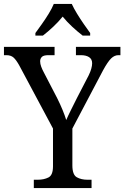

<svg xmlns="http://www.w3.org/2000/svg" viewBox="-24 -951 629 971"><path d="M147 0V-42H167Q198 -42 221 -53.5Q244 -65 244 -110V-301L74 -619Q58 -648 44.5 -660Q31 -672 8 -672H-4V-714H252V-672H221Q196 -672 187.5 -663Q179 -654 179 -641Q179 -628 184.5 -613.5Q190 -599 196 -588L265 -455Q280 -425 292 -396Q304 -367 311 -344Q320 -365 334.5 -394Q349 -423 365 -455L424 -569Q433 -587 437.5 -603Q442 -619 442 -631Q442 -652 426.5 -662Q411 -672 385 -672H360V-714H585V-672H575Q555 -672 538 -655.5Q521 -639 497 -595L342 -301V-115Q342 -67 364.5 -54.5Q387 -42 418 -42H439V0ZM155 -784Q169 -803 187.5 -829Q206 -855 222.5 -882Q239 -909 248 -931H339Q349 -909 365.5 -882Q382 -855 400 -829Q418 -803 432 -784V-771H394Q368 -791 341 -816Q314 -841 293 -867Q272 -841 245.5 -816Q219 -791 193 -771H155Z"/></svg>

Font: Noto Serif Myanmar SemCond
Style: Regular
Weight: 400
Width: 4
Designer: Ben Mitchell and the Monotype Design Team
Foundry: Monotype Imaging Inc.
Version: Version 2.106; ttfautohint (v1.8.4.7-5d5b)